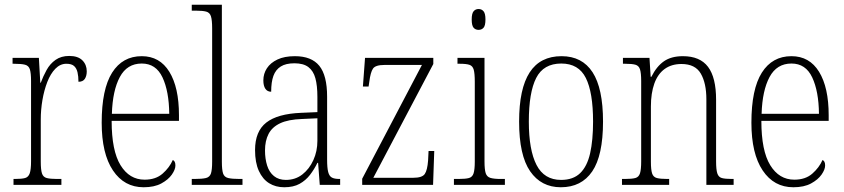

<svg xmlns="http://www.w3.org/2000/svg" viewBox="-20 -780 3562 810"><path d="M37 0V-25H43Q72 -25 86 -29Q100 -33 105.5 -49Q111 -65 111 -100V-438Q111 -472 106 -487.5Q101 -503 85.5 -507Q70 -511 39 -511H33V-536H144L150 -431H152Q162 -458 176.5 -484.5Q191 -511 214.5 -527.5Q238 -544 272 -544Q309 -544 327.5 -525.5Q346 -507 346 -479Q346 -460 338 -447.5Q330 -435 311 -435Q311 -458 307 -475Q303 -492 292.5 -501.5Q282 -511 260 -511Q234 -511 213.5 -490Q193 -469 179.5 -434Q166 -399 159 -358Q152 -317 152 -276V-99Q152 -64 157 -48.5Q162 -33 177 -29Q192 -25 220 -25H239V0Z M586 10Q504 10 456.5 -61Q409 -132 409 -262Q409 -404 453 -473.5Q497 -543 578 -543Q654 -543 694.5 -477Q735 -411 735 -294V-270H451Q451 -144 488.5 -83Q526 -22 590 -22Q637 -22 666 -47.5Q695 -73 709 -105Q714 -103 717 -97.5Q720 -92 720 -82Q720 -65 705 -43.5Q690 -22 660.5 -6Q631 10 586 10ZM694 -300Q693 -395 665.5 -453.5Q638 -512 578 -512Q516 -512 485.5 -455Q455 -398 452 -300Z M789 0V-25H800Q833 -25 849 -29Q865 -33 870 -48.5Q875 -64 875 -98V-660Q875 -695 870 -711Q865 -727 850 -731Q835 -735 808 -735H789V-760H916V-98Q916 -64 921 -48.5Q926 -33 942.5 -29Q959 -25 991 -25H1003V0Z M1179 10Q1143 10 1115.5 -7Q1088 -24 1072 -59Q1056 -94 1056 -147Q1056 -226 1103.5 -263Q1151 -300 1250 -304L1319 -307V-371Q1319 -419 1310.5 -450Q1302 -481 1281 -497Q1260 -513 1222 -513Q1186 -513 1164.5 -499.5Q1143 -486 1133.5 -460Q1124 -434 1124 -393Q1108 -393 1099.5 -405.5Q1091 -418 1091 -441Q1091 -469 1106 -492Q1121 -515 1150.5 -529Q1180 -543 1224 -543Q1294 -543 1327 -502.5Q1360 -462 1360 -372V-107Q1360 -72 1364.5 -54.5Q1369 -37 1380 -31Q1391 -25 1412 -25H1415V0H1329L1322 -93H1319Q1306 -66 1288 -42.5Q1270 -19 1244 -4.5Q1218 10 1179 10ZM1186 -21Q1226 -21 1255.5 -44Q1285 -67 1302 -104.5Q1319 -142 1319 -186V-281L1254 -278Q1196 -276 1162 -260Q1128 -244 1113 -215Q1098 -186 1098 -145Q1098 -110 1107 -81.5Q1116 -53 1136 -37Q1156 -21 1186 -21Z M1508 0V-26L1760 -506H1602Q1564 -506 1553.5 -490.5Q1543 -475 1538 -435L1535 -415H1511L1520 -536H1808V-510L1555 -30H1724Q1761 -30 1772 -46Q1783 -62 1786 -103L1788 -143H1812L1807 0Z M1895 0V-25H1914Q1944 -25 1958.5 -29Q1973 -33 1978 -49Q1983 -65 1983 -98V-435Q1983 -470 1978.5 -486Q1974 -502 1960.5 -506.5Q1947 -511 1920 -511H1910V-536H2024V-99Q2024 -65 2029 -49.5Q2034 -34 2049 -29.5Q2064 -25 2093 -25H2110V0ZM1999 -654Q1986 -654 1978 -663Q1970 -672 1970 -698Q1970 -723 1978 -732.5Q1986 -742 1999 -742Q2012 -742 2020 -732.5Q2028 -723 2028 -698Q2028 -672 2020 -663Q2012 -654 1999 -654Z M2346 10Q2263 10 2216.5 -57.5Q2170 -125 2170 -267Q2170 -406 2214.5 -474.5Q2259 -543 2349 -543Q2436 -543 2480 -475Q2524 -407 2524 -267Q2524 -124 2478.5 -57Q2433 10 2346 10ZM2347 -21Q2398 -21 2427.5 -49.5Q2457 -78 2469.5 -133Q2482 -188 2482 -267Q2482 -390 2451.5 -451Q2421 -512 2348 -512Q2273 -512 2242 -451Q2211 -390 2211 -267Q2211 -147 2243.5 -84Q2276 -21 2347 -21Z M2604 0V-25H2616Q2646 -25 2660.5 -29Q2675 -33 2680 -49Q2685 -65 2685 -99V-438Q2685 -472 2680 -487.5Q2675 -503 2660.5 -507Q2646 -511 2618 -511H2608V-536H2720L2725 -456H2728Q2750 -500 2781 -521.5Q2812 -543 2861 -543Q2933 -543 2967 -498Q3001 -453 3001 -359V-99Q3001 -65 3006 -49Q3011 -33 3025 -29Q3039 -25 3068 -25H3075V0H2960V-361Q2960 -429 2936.5 -469.5Q2913 -510 2855 -510Q2813 -510 2784 -489Q2755 -468 2740.5 -427.5Q2726 -387 2726 -331V-98Q2726 -64 2731 -48.5Q2736 -33 2751 -29Q2766 -25 2795 -25H2803V0Z M3327 10Q3245 10 3197.5 -61Q3150 -132 3150 -262Q3150 -404 3194 -473.5Q3238 -543 3319 -543Q3395 -543 3435.5 -477Q3476 -411 3476 -294V-270H3192Q3192 -144 3229.5 -83Q3267 -22 3331 -22Q3378 -22 3407 -47.5Q3436 -73 3450 -105Q3455 -103 3458 -97.5Q3461 -92 3461 -82Q3461 -65 3446 -43.5Q3431 -22 3401.5 -6Q3372 10 3327 10ZM3435 -300Q3434 -395 3406.5 -453.5Q3379 -512 3319 -512Q3257 -512 3226.5 -455Q3196 -398 3193 -300Z"/></svg>

Font: Noto Serif Khmer Condensed ExtraLight
Style: Regular
Weight: 250
Width: 3
Designer: Danh Hong and the Monotype Design Team
Foundry: Monotype Imaging Inc.
Version: Version 2.004